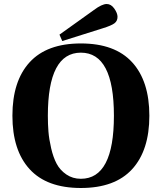

<svg xmlns="http://www.w3.org/2000/svg" viewBox="-20 -924 808 959"><path d="M277 -751 449 -874Q489 -904 513 -904Q535 -904 551 -881Q567 -858 567 -840Q567 -819 551.5 -807.5Q536 -796 494 -783L291 -719ZM128 -79Q42 -173 42 -346Q42 -519 128 -613Q214 -707 384 -707Q554 -707 640 -613Q726 -519 726 -346Q726 -173 640 -79Q554 15 384 15Q214 15 128 -79ZM219 -346Q219 -304 222 -266.5Q225 -229 235.5 -183.5Q246 -138 263 -106Q280 -74 311.5 -52.5Q343 -31 384 -31Q549 -31 549 -346Q549 -661 384 -661Q219 -661 219 -346Z"/></svg>

Font: Heuristica
Style: Bold
Weight: 700
Version: Version 1.0.2